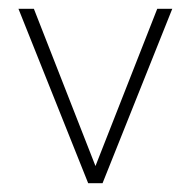

<svg xmlns="http://www.w3.org/2000/svg" viewBox="-20 -417 434 437"><path d="M337.9 -397 197.3 -39.1 57.1 -397H22L180.7 0H213.4L372.1 -397Z"/></svg>

Font: Now ExtraLight
Style: Regular
Weight: 200
Designer: Alfredo Marco Pradil
Foundry: Alfredo Marco Pradil
Version: Version 1.200;hotconv 1.0.109;makeotfexe 2.5.65596